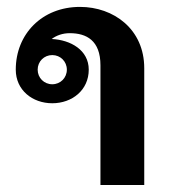

<svg xmlns="http://www.w3.org/2000/svg" viewBox="-20 -528 490 548"><path d="M129.2 -370.8C152.5 -370.8 170.8 -352.5 170.8 -329.2C170.8 -305.8 152.5 -287.5 129.2 -287.5C105.8 -287.5 87.5 -305.8 87.5 -329.2C87.5 -352.5 105.8 -370.8 129.2 -370.8ZM266.7 0H391.7V-333.3C391.7 -445 304.2 -508.3 208.3 -508.3C100 -508.3 25 -430.8 25 -329.2C25 -270.8 72.5 -233.3 129.2 -233.3C185.8 -233.3 233.3 -270.8 233.3 -329.2C233.3 -385 181.7 -414.2 127.5 -416.7C140.8 -426.7 158.3 -433.3 179.2 -433.3C226.7 -433.3 266.7 -412.5 266.7 -341.7Z"/></svg>

Font: BoonHome
Style: Bold
Weight: 700
Designer: Sungsit Sawaiwan
Foundry: Sungsit Sawaiwan
Version: Version 0.2